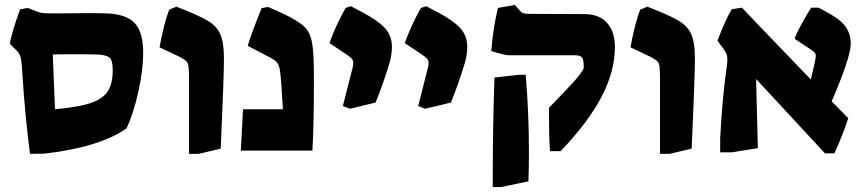

<svg xmlns="http://www.w3.org/2000/svg" viewBox="-20 -608 3492 775"><path d="M70 -315Q68 -351 65.5 -366Q63 -381 58.5 -389.5Q54 -398 42 -409L20 -431Q22 -449 33.5 -488Q45 -527 61 -570L92 -576L133 -560Q143 -556 155 -555Q167 -554 217 -554L335 -555Q386 -555 407 -554Q488 -552 523 -515.5Q558 -479 558 -395Q558 -328 539 -240.5Q520 -153 491 -90Q383 -14 161 12L101 13Q81 -140 70 -315ZM329 -187Q388 -203 411.5 -234.5Q435 -266 435 -324Q435 -360 425.5 -372Q416 -384 385 -387Q370 -389 289 -389Q208 -389 193 -388L202 -167Q287 -175 329 -187Z M743 -287Q743 -327 741 -340.5Q739 -354 732 -361Q725 -368 702 -380L624 -417Q641 -512 663 -569L692 -581Q775 -549 810 -529Q852 -507 868 -472.5Q884 -438 884 -374Q884 -298 871 -8L782 13H743Z M961 -167H1122Q1118 -236 1115 -275Q1112 -315 1108.5 -331.5Q1105 -348 1097 -357Q1089 -366 1068 -377L980 -423Q993 -469 1036 -575L1062 -580Q1137 -548 1170 -528Q1201 -510 1216 -492Q1231 -474 1237.5 -445.5Q1244 -417 1246 -364Q1247 -339 1247 -272Q1247 -99 1241 0H952Z M1364 -180 1399 -318Q1406 -340 1406 -355Q1406 -364 1399.5 -371.5Q1393 -379 1373 -392L1310 -434Q1334 -503 1375 -576L1397 -583Q1409 -577 1415 -573Q1449 -556 1472 -542Q1522 -512 1542 -484.5Q1562 -457 1562 -418Q1562 -379 1546 -334Q1526 -268 1496 -194L1392 -169Z M1668 -180 1703 -318Q1710 -340 1710 -355Q1710 -364 1703.5 -371.5Q1697 -379 1677 -392L1614 -434Q1638 -503 1679 -576L1701 -583Q1713 -577 1719 -573Q1753 -556 1776 -542Q1826 -512 1846 -484.5Q1866 -457 1866 -418Q1866 -379 1850 -334Q1830 -268 1800 -194L1696 -169Z M2196 -131V-173Q2271 -250 2299 -281.5Q2327 -313 2336 -332Q2337 -365 2330 -375Q2323 -385 2300 -385H2034Q2018 -385 1963 -402Q1970 -494 1990 -576L2058 -588L2076 -568Q2085 -557 2092.5 -554.5Q2100 -552 2120 -552L2340 -551Q2398 -551 2430 -516Q2462 -481 2462 -418Q2462 -321 2408.5 -218Q2355 -115 2243 2H2200Q2196 -55 2196 -131ZM1969 108Q1969 -104 1976 -295L2073 -306H2102Q2115 -153 2115 7Q2115 62 2113 124L2002 147H1969Z M2644 -287Q2644 -327 2642 -340.5Q2640 -354 2633 -361Q2626 -368 2603 -380L2525 -417Q2542 -512 2564 -569L2593 -581Q2676 -549 2711 -529Q2753 -507 2769 -472.5Q2785 -438 2785 -374Q2785 -298 2772 -8L2683 13H2644Z M3032 -289 3039 -10 2933 7H2887V-50Q2895 -206 2912 -328Q2916 -353 2916 -369Q2916 -382 2912 -391Q2908 -400 2897 -415L2876 -444Q2910 -533 2934 -571L2975 -577L3053 -495L3253 -287Q3273 -369 3273 -382Q3273 -390 3269 -395Q3265 -400 3253 -408L3188 -451Q3189 -462 3215 -510Q3241 -558 3255 -577H3284Q3293 -573 3333 -550Q3376 -526 3395 -497.5Q3414 -469 3414 -432Q3414 -377 3337 -199L3404 -131Q3379 -56 3348 11H3310Z"/></svg>

Font: Suez One
Style: Regular
Weight: 400
Version: Version 1.000